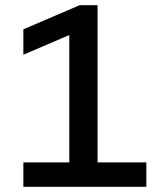

<svg xmlns="http://www.w3.org/2000/svg" viewBox="-20 -720 640 740"><path d="M70 0V-94H247V-585L70 -509V-607L287 -700H356V-94H544V0Z"/></svg>

Font: Red Hat Mono SemiBold
Style: Regular
Weight: 600
Monospace: yes
Designer: Pentagram, MCKL
Foundry: Pentagram, MCKL
Version: Version 1.023